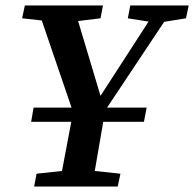

<svg xmlns="http://www.w3.org/2000/svg" viewBox="-20 -683 711 703"><path d="M448 -616 457 -663H671L661 -616L581 -603L372 -289H517L507 -237H358Q350 -192 342.5 -147Q335 -102 327 -57L421 -47L411 0H105L114 -47L207 -57L241 -237H94L103 -289H242L133 -608L61 -616L71 -663H357L348 -616L266 -606L348 -332L524 -604Z"/></svg>

Font: Source Serif Pro SemiBold
Style: Italic
Weight: 600
Italic angle: -12°
Designer: Frank Grießhammer
Foundry: Adobe Systems Incorporated
Version: Version 3.001;hotconv 1.0.111;makeotfexe 2.5.65597